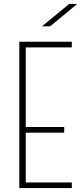

<svg xmlns="http://www.w3.org/2000/svg" viewBox="-20 -964 416 984"><path d="M79 -750H348V-721H112V-313H309V-284H112V-29H348V0H79ZM335 -944H376L237 -829H195Z"/></svg>

Font: Poiret One
Style: Regular
Weight: 400
Designer: Denis Masharov (denis.masharov@gmail.com), Cyreal (Charset Expansion)
Foundry: Denis Masharov
Version: Version 1.101